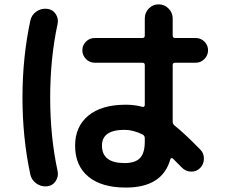

<svg xmlns="http://www.w3.org/2000/svg" viewBox="-20 -807 1040 880"><path d="M550.8 -211.9Q447.3 -211.9 447.3 -139.6Q447.3 -59.6 550.8 -59.6Q599.6 -59.6 621.6 -82.5Q643.6 -105.5 643.6 -157.2V-173.8Q643.6 -184.6 633.8 -190.4Q590.8 -211.9 550.8 -211.9ZM556.6 52.7Q445.3 52.7 384.8 2.4Q324.2 -47.9 324.2 -139.6Q324.2 -226.6 384.8 -276.9Q445.3 -327.1 556.6 -327.1Q596.7 -327.1 632.8 -317.4Q636.7 -315.4 640.1 -318.4Q643.6 -321.3 643.6 -325.2V-508.8Q643.6 -519.5 632.8 -519.5H414.1Q390.6 -519.5 374 -536.6Q357.4 -553.7 357.4 -576.7Q357.4 -599.6 374 -616.2Q390.6 -632.8 414.1 -632.8H632.8Q643.6 -632.8 643.6 -644.5V-722.7Q643.6 -749 662.1 -768.1Q680.7 -787.1 707 -787.1Q733.4 -787.1 752.4 -768.1Q771.5 -749 771.5 -722.7V-644.5Q771.5 -632.8 782.2 -632.8H877Q900.4 -632.8 917 -616.2Q933.6 -599.6 933.6 -576.7Q933.6 -553.7 917 -536.6Q900.4 -519.5 877 -519.5H782.2Q771.5 -519.5 771.5 -508.8V-250Q771.5 -239.3 779.3 -232.4Q827.1 -194.3 898.4 -121.1Q915 -104.5 914.6 -79.1Q914.1 -53.7 897 -36.6Q879.9 -19.5 855 -20.5Q830.1 -21.5 813.5 -39.1L771.5 -81.1Q769.5 -83 765.6 -82Q761.7 -81.1 760.7 -77.1Q724.6 52.7 556.6 52.7ZM196.3 46.9Q168.9 49.8 147 34.2Q125 18.6 119.1 -6.8Q83 -174.8 83 -359.9Q83 -544.9 119.1 -712.9Q125 -739.3 147 -754.4Q168.9 -769.5 196.3 -766.6Q221.7 -763.7 235.4 -742.7Q249 -721.7 244.1 -698.2Q210 -540 210 -359.9Q210 -179.7 244.1 -22.5Q249 2 235.4 22.9Q221.7 43.9 196.3 46.9Z"/></svg>

Font: Rounded-X Mgen+ 1mn bold
Style: Bold
Weight: 700
Designer: [Source Han Sans]
Ryoko NISHIZUKA  (kana & ideographs); Paul D. Hunt (Latin, Greek & Cyrillic); Wenlong ZHANG  (bopomofo
Version: Version 1.059.20150602